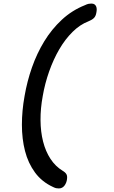

<svg xmlns="http://www.w3.org/2000/svg" viewBox="-20 -889 640 1078"><path d="M356 118Q355 127 351.5 136Q348 145 342.5 152.5Q337 160 329 164.5Q321 169 310 169Q302 169 295 167.5Q288 166 278 161Q215 132 176.5 79.5Q138 27 120.5 -41Q103 -109 103 -188.5Q103 -268 118 -350Q132 -432 159.5 -510.5Q187 -589 228.5 -657Q270 -725 327 -778Q384 -831 457 -860Q469 -866 477.5 -867.5Q486 -869 493 -869Q504 -869 510.5 -864.5Q517 -860 520 -852.5Q523 -845 523 -836.5Q523 -828 521 -818Q518 -799 508 -788.5Q498 -778 476 -769Q429 -751 387.5 -710Q346 -669 313 -612.5Q280 -556 256 -488Q232 -420 220 -350Q207 -280 207.5 -214.5Q208 -149 222 -94Q236 -39 263.5 3Q291 45 332 70Q346 78 352.5 88.5Q359 99 356 118Z"/></svg>

Font: Maple Mono Medium
Style: Italic
Weight: 500
Italic angle: -10°
Monospace: yes
Designer: subframe7536
Version: Version 7.000